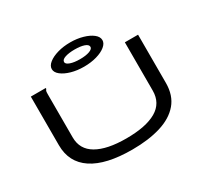

<svg xmlns="http://www.w3.org/2000/svg" viewBox="-164 -1025 1327 1259"><g transform="rotate(-30 500.0 -395.5)"><path d="M502 11Q303 11 200.5 -57Q98 -125 98 -255V-623H211V-616Q205 -610 203.5 -603Q202 -596 202 -579V-254Q202 -163 280.5 -117.5Q359 -72 504 -72Q653 -72 731.5 -117.5Q810 -163 810 -257V-623H910V-258Q910 -164 859.5 -104.5Q809 -45 717 -17Q625 11 502 11ZM499 -618Q447 -618 403.5 -630.5Q360 -643 333.5 -664Q307 -685 307 -710Q307 -735 333.5 -756Q360 -777 403.5 -789.5Q447 -802 499 -802Q550 -802 593.5 -789.5Q637 -777 663.5 -756Q690 -735 690 -709Q690 -685 664.5 -664Q639 -643 595.5 -630.5Q552 -618 499 -618ZM501 -674Q545 -674 572.5 -684Q600 -694 600 -710Q600 -728 572.5 -737.5Q545 -747 501 -747Q457 -747 428.5 -737.5Q400 -728 400 -710Q400 -694 428.5 -684Q457 -674 501 -674Z"/></g></svg>

Font: Inconsolata UltraExpanded Medium
Style: Regular
Weight: 500
Width: 9
Monospace: yes
Designer: Raph Levien, Cyreal, Brenton Simpson
Foundry: Raph Levien, Cyreal, Google
Version: Version 3.001; ttfautohint (v1.8.2.53-6de2)